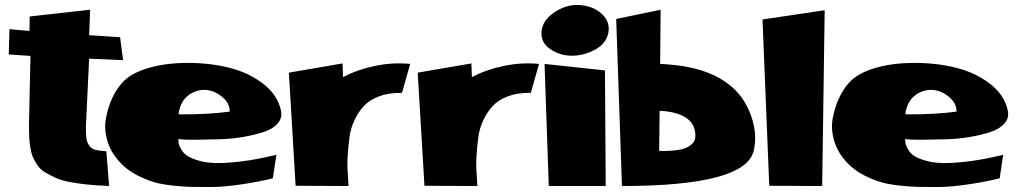

<svg xmlns="http://www.w3.org/2000/svg" viewBox="-20 -775 4073 769"><path d="M324 -268Q324 -237 326 -221.5Q328 -206 336.5 -193Q345 -180 360.5 -175.5Q376 -171 406 -169L417 -30Q366 -32 324.5 -36.5Q283 -41 252 -47.5Q221 -54 197 -65.5Q173 -77 156.5 -87.5Q140 -98 128.5 -115.5Q117 -133 111 -147.5Q105 -162 101.5 -185Q98 -208 97 -226Q96 -244 96 -273L102 -551L15 -557L18 -658L98 -651L99 -709L341 -736L337 -634L461 -626L473 -534L337 -540Z M773 -412Q751 -406 735.5 -394Q720 -382 712.5 -369.5Q705 -357 701 -345Q697 -333 696 -325V-317Q813 -316 900 -328Q901 -366 860 -394.5Q819 -423 773 -412ZM694 -218Q694 -217 694 -215Q695 -205 696.5 -197.5Q698 -190 707 -175Q716 -160 730.5 -150.5Q745 -141 774.5 -132Q804 -123 844 -122Q884 -121 946.5 -128.5Q1009 -136 1087 -155L1073 -61Q1028 -49 953.5 -37.5Q879 -26 826 -26Q820 -26 808 -26Q767 -26 743 -26.5Q719 -27 674.5 -31.5Q630 -36 598.5 -45Q567 -54 530.5 -72.5Q494 -91 467 -118Q427 -158 411.5 -206.5Q396 -255 404 -299.5Q412 -344 429 -381Q446 -418 469 -443Q501 -480 570.5 -501.5Q640 -523 732 -523Q822 -523 899 -503.5Q976 -484 1033.5 -440Q1091 -396 1105 -334Q1112 -304 1093 -281.5Q1074 -259 1038 -247Q1002 -235 957 -227Q912 -219 866 -217.5Q820 -216 781.5 -215.5Q743 -215 718 -216Z M1354 -466Q1410 -496 1482 -511Q1554 -526 1623 -519L1590 -403Q1538 -404 1499 -389.5Q1460 -375 1437.5 -350.5Q1415 -326 1399.5 -293Q1384 -260 1379.5 -224Q1375 -188 1372.5 -151Q1370 -114 1373 -81L1376 -30L1164 -31L1137 -484L1352 -521Z M1870 -466Q1926 -496 1998 -511Q2070 -526 2139 -519L2106 -403Q2054 -404 2015 -389.5Q1976 -375 1953.5 -350.5Q1931 -326 1915.5 -293Q1900 -260 1895.5 -224Q1891 -188 1888.5 -151Q1886 -114 1889 -81L1892 -30L1680 -31L1653 -484L1868 -521Z M2178 -30 2161 -519 2403 -493 2406 -30ZM2416 -641Q2406 -597 2358.5 -573.5Q2311 -550 2264 -552Q2218 -554 2181.5 -580Q2145 -606 2149 -650Q2154 -695 2201 -726Q2248 -757 2296 -755Q2353 -753 2389.5 -720Q2426 -687 2416 -641Z M2765 -229Q2767 -306 2668 -326Q2643 -331 2622 -331L2620 -171Q2626 -171 2635.5 -170.5Q2645 -170 2670 -171.5Q2695 -173 2714 -178Q2733 -183 2749 -196Q2765 -209 2765 -229ZM2999 -172Q2967 -30 2471 -30L2448 -699L2626 -736L2624 -519Q2649 -518 2677 -515Q2845 -498 2929 -410Q2971 -366 2992 -300Q3013 -234 2999 -172Z M3061 -31 3034 -697 3283 -734 3273 -30Z M3684 -412Q3662 -406 3646.5 -394Q3631 -382 3623.5 -369.5Q3616 -357 3612 -345Q3608 -333 3607 -325V-317Q3724 -316 3811 -328Q3812 -366 3771 -394.5Q3730 -423 3684 -412ZM3605 -218Q3605 -217 3605 -215Q3606 -205 3607.5 -197.5Q3609 -190 3618 -175Q3627 -160 3641.5 -150.5Q3656 -141 3685.5 -132Q3715 -123 3755 -122Q3795 -121 3857.5 -128.5Q3920 -136 3998 -155L3984 -61Q3939 -49 3864.5 -37.5Q3790 -26 3737 -26Q3731 -26 3719 -26Q3678 -26 3654 -26.5Q3630 -27 3585.5 -31.5Q3541 -36 3509.5 -45Q3478 -54 3441.5 -72.5Q3405 -91 3378 -118Q3338 -158 3322.5 -206.5Q3307 -255 3315 -299.5Q3323 -344 3340 -381Q3357 -418 3380 -443Q3412 -480 3481.5 -501.5Q3551 -523 3643 -523Q3733 -523 3810 -503.5Q3887 -484 3944.5 -440Q4002 -396 4016 -334Q4023 -304 4004 -281.5Q3985 -259 3949 -247Q3913 -235 3868 -227Q3823 -219 3777 -217.5Q3731 -216 3692.5 -215.5Q3654 -215 3629 -216Z"/></svg>

Font: LONDON PRESLEY
Style: Regular
Weight: 400
Version: Version 001.000